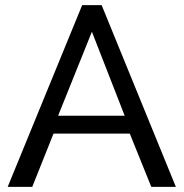

<svg xmlns="http://www.w3.org/2000/svg" viewBox="-20 -730 717 750"><path d="M301 -710H377L667 0H571L487 -208H189L106 0H10ZM467 -278 339 -606 207 -278Z"/></svg>

Font: Raleway Thin Medium
Style: Regular
Weight: 500
Version: Version 4.026